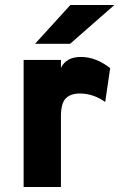

<svg xmlns="http://www.w3.org/2000/svg" viewBox="-20 -752 488 772"><path d="M121 -576 263 -732H440L262 -576ZM75 0V-511H225V-479Q246 -523 305 -523Q366 -523 423 -478L403 -342Q355 -376 301 -376Q264 -376 244.5 -356.5Q225 -337 225 -284V0Z"/></svg>

Font: Overpass Heavy
Style: Regular
Weight: 900
Designer: Delve Withrington, Thomas Jockin
Foundry: Delve Fonts
Version: Version 3.000;DELV;Overpass